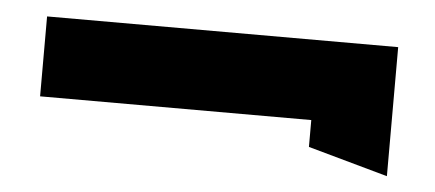

<svg xmlns="http://www.w3.org/2000/svg" viewBox="-29 -399 661 292"><g transform="rotate(5 301.5 -252.5)"><path d="M569 -351H33V-229H447V-188L569 -154Z"/></g></svg>

Font: Charger
Style: Hemi
Weight: 900
Designer: Jasper
Foundry: Cannot Into Space Fonts
Version: Version 0.99